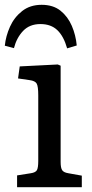

<svg xmlns="http://www.w3.org/2000/svg" viewBox="-31 -778 384 798"><path d="M40 0V-49L97 -58Q117 -61 122.5 -71Q128 -81 128 -109V-382Q128 -419 121.5 -430.5Q115 -442 92 -445L44 -452L51 -502L209 -510L221 -505V-105Q221 -80 227.5 -70.5Q234 -61 253 -58L309 -48V0ZM142 -758Q190 -758 220.5 -733.5Q251 -709 267.5 -670.5Q284 -632 288 -589L248 -577Q234 -627 207.5 -652.5Q181 -678 137 -678Q92 -678 65 -649.5Q38 -621 27 -578L-11 -588Q-7 -628 10.5 -667Q28 -706 61 -732Q94 -758 142 -758Z"/></svg>

Font: Literata 12pt
Style: Regular
Weight: 400
Designer: Latin by Veronika Burian and Jose Scaglione. Greek by Irene Vlachou. Cyrillic by Vera Evstafieva.
Foundry: TypeTogether
Version: Version 3.002